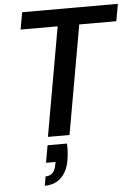

<svg xmlns="http://www.w3.org/2000/svg" viewBox="-63 -747 758 1063"><g transform="rotate(-5 316.5 -216.0)"><path d="M183 0 290 -605H84L101 -700H633L616 -605H410L303 0ZM142 268 151 217Q176 217 190.5 202Q205 187 210 157L213 142H160L177 46H285Q286 70 284.5 94Q283 118 279 140Q268 201 233 234.5Q198 268 142 268Z"/></g></svg>

Font: DM Sans 28pt SemiBold
Style: Italic
Weight: 600
Italic angle: -10°
Version: Version 4.004;gftools[0.9.30]